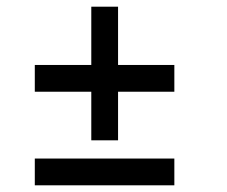

<svg xmlns="http://www.w3.org/2000/svg" viewBox="-20 -536 676 571"><path d="M83.5 -263.2H251.5V-118.7H331.1V-263.2H498.5V-342.8H331.1V-516.1H251.5V-342.8H83.5ZM83.5 15.1H498.5V-64.5H83.5Z"/></svg>

Font: Donegal One
Style: Regular
Weight: 400
Designer: Gary Lonergan
Foundry: Sorkin Type Co.
Version: Version 1.004